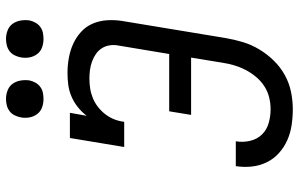

<svg xmlns="http://www.w3.org/2000/svg" viewBox="-198 -790 996 640"><g transform="rotate(-90 300.0 -470.0)"><path d="M256 8Q229 8 202.5 4Q176 0 152.5 -10.5Q129 -21 110 -38Q91 -55 79.5 -78Q68 -101 65 -127.5Q62 -154 66 -181Q66 -181 66 -181.5Q66 -182 66 -182H149Q149 -182 149 -182Q149 -182 149 -182Q145 -158 150.5 -134.5Q156 -111 171.5 -95Q187 -79 209.5 -72.5Q232 -66 256 -66Q276 -66 296 -71Q316 -76 333.5 -87.5Q351 -99 364.5 -115.5Q378 -132 387.5 -150.5Q397 -169 402.5 -188Q408 -207 411 -227L428 -331H237L249 -404H440L468 -572Q471 -587 469 -601.5Q467 -616 459.5 -628Q452 -640 440.5 -648Q429 -656 415.5 -661Q402 -666 387.5 -668Q373 -670 358 -670Q342 -670 325.5 -667.5Q309 -665 293 -658.5Q277 -652 263 -641Q249 -630 238.5 -616Q228 -602 222 -586.5Q216 -571 214 -554H130L160 -735H244L234 -679Q247 -696 263.5 -709Q280 -722 299 -730Q318 -738 337.5 -740.5Q357 -743 377 -743Q402 -743 427 -738.5Q452 -734 474 -724Q496 -714 514 -697.5Q532 -681 541.5 -658.5Q551 -636 552.5 -610.5Q554 -585 550 -560L493 -215Q488 -186 479.5 -158Q471 -130 455.5 -104Q440 -78 418 -55.5Q396 -33 369.5 -18.5Q343 -4 314 2Q285 8 256 8ZM490 -823Q475 -823 461.5 -828Q448 -833 439.5 -844.5Q431 -856 428.5 -870.5Q426 -885 429 -900Q431 -910 436 -920Q441 -930 450 -936.5Q459 -943 469.5 -945.5Q480 -948 490 -948Q505 -948 519 -942.5Q533 -937 541 -925.5Q549 -914 551.5 -899.5Q554 -885 552 -870Q550 -860 544.5 -850Q539 -840 530 -833.5Q521 -827 510.5 -825Q500 -823 490 -823ZM290 -823Q275 -823 261.5 -828Q248 -833 239.5 -844.5Q231 -856 228.5 -870.5Q226 -885 229 -900Q231 -910 236 -920Q241 -930 250 -936.5Q259 -943 269.5 -945.5Q280 -948 290 -948Q305 -948 319 -942.5Q333 -937 341 -925.5Q349 -914 351.5 -899.5Q354 -885 352 -870Q350 -860 344.5 -850Q339 -840 330 -833.5Q321 -827 310.5 -825Q300 -823 290 -823Z"/></g></svg>

Font: Iosevka Slab Extended Oblique
Style: Regular
Weight: 400
Width: 7
Italic angle: -9°
Monospace: yes
Designer: Belleve Invis
Foundry: Belleve Invis
Version: Version 11.1.0; ttfautohint (v1.8.3)